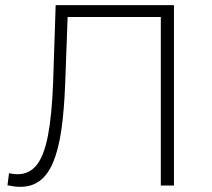

<svg xmlns="http://www.w3.org/2000/svg" viewBox="-20 -720 821 745"><path d="M59 5Q47 5 35.5 3.5Q24 2 9 -1L15 -48Q32 -44 48 -44Q94 -44 122.5 -80Q151 -116 166 -193.5Q181 -271 186 -396L196 -700H655V0H604V-670L619 -654H228L243 -670L233 -397Q229 -291 218 -215.5Q207 -140 186.5 -91Q166 -42 134.5 -18.5Q103 5 59 5Z"/></svg>

Font: MOST Montserrat Light
Style: Regular
Weight: 300
Designer: Julieta Ulanovsky
Foundry: Julieta Ulanovsky
Version: Version 8.000;March 11, 2024;FontCreator 15.0.0.2926 64-bit